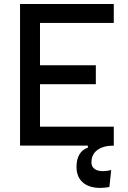

<svg xmlns="http://www.w3.org/2000/svg" viewBox="-20 -713 626 940"><path d="M471.7 207Q415.5 207 385 179.9Q354.5 152.8 354.5 103.5Q354.5 67.4 368.9 43Q383.3 18.6 410.2 9.8V-14.6L527.3 -15.6L537.1 0Q485.4 0 456.5 21.5Q427.7 43 427.7 82Q427.7 102.5 442.6 113.8Q457.5 125 484.4 125Q501.5 125 524.4 119.6L515.6 202.6Q504.4 204.6 492.9 205.8Q481.4 207 471.7 207ZM78.1 0V-693.4H175.8V0ZM78.1 0V-92.8H537.1V0ZM78.1 -300.8V-393.6H449.2V-300.8ZM78.1 -600.6V-693.4H537.1V-600.6Z"/></svg>

Font: Cascadia Mono
Style: Regular
Weight: 400
Monospace: yes
Designer: Aaron Bell
Foundry: Saja Typeworks
Version: Version 2102.003